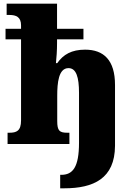

<svg xmlns="http://www.w3.org/2000/svg" viewBox="-20 -780 720 1040"><path d="M328 240C487 240 602 187 603 10V-320C603 -454 542 -511 441 -511C368 -511 323 -485 290 -438H283C286 -464 289 -508 289 -546V-567H432V-624H289V-760H16V-699H31C67 -699 94 -688 94 -643V-624H10V-567H94V-128C94 -70 69 -61 30 -61H21V0H356V-61H346C302 -61 290 -71 290 -125V-261C290 -331 297 -411 351 -411C393 -411 408 -362 408 -277V-7C408 126 374 167 312 167H306V240Z"/></svg>

Font: UArctic Serif Black
Style: Regular
Weight: 900
Designer: Customization by Puisto advertising & original work Monotype Design Team
Foundry: Monotype Imaging Inc.
Version: Version 2.004